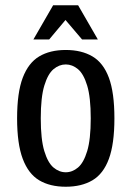

<svg xmlns="http://www.w3.org/2000/svg" viewBox="-20 -700 500 730"><path d="M230 10Q170 10 129 -14.5Q88 -39 66.5 -96Q45 -153 45 -250Q45 -348 66.5 -404.5Q88 -461 129 -485.5Q170 -510 230 -510Q290 -510 331.5 -485.5Q373 -461 394 -404.5Q415 -348 415 -250Q415 -153 394 -96Q373 -39 331.5 -14.5Q290 10 230 10ZM230 -45Q255 -45 276.5 -63Q298 -81 311.5 -125.5Q325 -170 325 -250Q325 -330 311.5 -374.5Q298 -419 276.5 -437Q255 -455 230 -455Q205 -455 183.5 -437Q162 -419 148.5 -374.5Q135 -330 135 -250Q135 -170 148.5 -125.5Q162 -81 183.5 -63Q205 -45 230 -45ZM107 -550 182 -680H277L352 -550H292L229 -624L167 -550Z"/></svg>

Font: Cuprum
Style: Regular
Weight: 400
Designer: Jovanny Lemonad
Foundry: Jovanny Lemonad
Version: Version 3.000